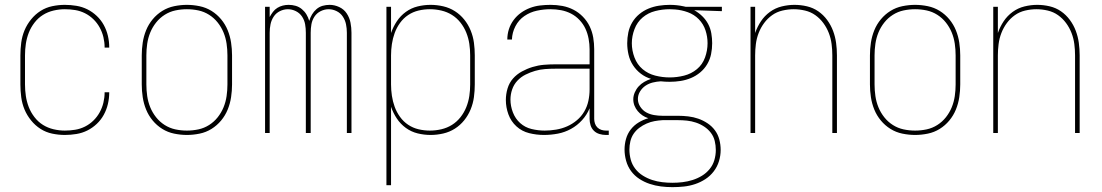

<svg xmlns="http://www.w3.org/2000/svg" viewBox="-20 -548 4540 791"><path d="M247 8Q221 8 195 2.5Q169 -3 147 -17Q125 -31 108 -52Q91 -73 81 -97Q71 -121 67.5 -147.5Q64 -174 64 -200V-320Q64 -346 67.5 -372.5Q71 -399 81 -423Q91 -447 108 -468Q125 -489 147 -503Q169 -517 195 -522.5Q221 -528 247 -528Q271 -528 295 -524Q319 -520 340 -509.5Q361 -499 378.5 -482.5Q396 -466 407.5 -445Q419 -424 424.5 -400.5Q430 -377 430 -353V-352H411V-353Q411 -374 406 -395Q401 -416 390.5 -435Q380 -454 364.5 -469Q349 -484 330 -493.5Q311 -503 290 -506.5Q269 -510 247 -510Q224 -510 200.5 -504.5Q177 -499 157 -486.5Q137 -474 122 -454.5Q107 -435 98.5 -413Q90 -391 86.5 -367.5Q83 -344 83 -320V-200Q83 -176 86.5 -152.5Q90 -129 98.5 -107Q107 -85 122 -65.5Q137 -46 157 -33.5Q177 -21 200.5 -15.5Q224 -10 247 -10Q269 -10 290 -13.5Q311 -17 330 -26.5Q349 -36 364.5 -51Q380 -66 390.5 -85Q401 -104 406 -125Q411 -146 411 -167V-168H430V-167Q430 -143 424.5 -119.5Q419 -96 407.5 -75Q396 -54 378.5 -37.5Q361 -21 340 -10.5Q319 0 295 4Q271 8 247 8Z M750 8Q724 8 697.5 2.5Q671 -3 648.5 -17Q626 -31 609 -51.5Q592 -72 582 -96.5Q572 -121 568 -147.5Q564 -174 564 -200V-320Q564 -346 568 -372.5Q572 -399 582 -423.5Q592 -448 609 -468.5Q626 -489 648.5 -503Q671 -517 697.5 -522.5Q724 -528 750 -528Q776 -528 802.5 -522.5Q829 -517 851.5 -503Q874 -489 891 -468.5Q908 -448 918 -423.5Q928 -399 932 -372.5Q936 -346 936 -320V-200Q936 -174 932 -147.5Q928 -121 918 -96.5Q908 -72 891 -51.5Q874 -31 851.5 -17Q829 -3 802.5 2.5Q776 8 750 8ZM750 -10Q774 -10 797.5 -15Q821 -20 841.5 -33Q862 -46 877 -65Q892 -84 901 -106Q910 -128 913.5 -152Q917 -176 917 -200V-320Q917 -344 913.5 -368Q910 -392 901 -414Q892 -436 877 -455Q862 -474 841.5 -487Q821 -500 797.5 -505Q774 -510 750 -510Q726 -510 702.5 -505Q679 -500 658.5 -487Q638 -474 623 -455Q608 -436 599 -414Q590 -392 586.5 -368Q583 -344 583 -320V-200Q583 -176 586.5 -152Q590 -128 599 -106Q608 -84 623 -65Q638 -46 658.5 -33Q679 -20 702.5 -15Q726 -10 750 -10Z M1072 0V-520H1091V-478Q1097 -489 1104.5 -499Q1112 -509 1122.5 -515.5Q1133 -522 1145 -525Q1157 -528 1169 -528Q1184 -528 1198 -524Q1212 -520 1223.5 -510.5Q1235 -501 1242.5 -488.5Q1250 -476 1254 -462Q1258 -476 1265.5 -488.5Q1273 -501 1284 -510.5Q1295 -520 1309 -524Q1323 -528 1338 -528Q1358 -528 1377.5 -519Q1397 -510 1408.5 -492.5Q1420 -475 1424 -454.5Q1428 -434 1428 -413V0H1409V-413Q1409 -431 1405.5 -448Q1402 -465 1392.5 -479.5Q1383 -494 1367 -502Q1351 -510 1334 -510Q1317 -510 1301 -502Q1285 -494 1275.5 -479.5Q1266 -465 1263 -448Q1260 -431 1260 -413V0H1240V-413Q1240 -431 1237 -448Q1234 -465 1224.5 -479.5Q1215 -494 1199 -502Q1183 -510 1166 -510Q1149 -510 1133 -502Q1117 -494 1107.5 -479.5Q1098 -465 1094.5 -448Q1091 -431 1091 -413V0Z M1572 215V-520H1591V-412Q1600 -438 1615 -460.5Q1630 -483 1652 -499Q1674 -515 1700.5 -521.5Q1727 -528 1754 -528Q1780 -528 1806 -522Q1832 -516 1854 -502Q1876 -488 1892.5 -467.5Q1909 -447 1919 -422.5Q1929 -398 1932.5 -372Q1936 -346 1936 -320V-200Q1936 -174 1932.5 -148Q1929 -122 1919 -97.5Q1909 -73 1892.5 -52.5Q1876 -32 1854 -18Q1832 -4 1806 2Q1780 8 1754 8Q1727 8 1700.5 1.5Q1674 -5 1652 -21Q1630 -37 1615 -59.5Q1600 -82 1591 -108V215ZM1751 -10Q1775 -10 1798.5 -15.5Q1822 -21 1842 -33.5Q1862 -46 1877 -65Q1892 -84 1901 -106.5Q1910 -129 1913.5 -152.5Q1917 -176 1917 -200V-320Q1917 -344 1913.5 -367.5Q1910 -391 1901 -413.5Q1892 -436 1877 -455Q1862 -474 1842 -486.5Q1822 -499 1798.5 -504.5Q1775 -510 1751 -510Q1727 -510 1704 -504.5Q1681 -499 1661.5 -486Q1642 -473 1628 -453.5Q1614 -434 1606 -412Q1598 -390 1594.5 -366.5Q1591 -343 1591 -320V-200Q1591 -177 1594.5 -153.5Q1598 -130 1606 -108Q1614 -86 1628 -66.5Q1642 -47 1661.5 -34Q1681 -21 1704 -15.5Q1727 -10 1751 -10Z M2221 8Q2190 8 2160 0.5Q2130 -7 2107.5 -27.5Q2085 -48 2074.5 -77Q2064 -106 2064 -136Q2064 -160 2071 -183.5Q2078 -207 2093.5 -224.5Q2109 -242 2130 -253.5Q2151 -265 2174 -272Q2197 -279 2220.5 -281Q2244 -283 2268 -283H2409V-345Q2409 -366 2405 -388Q2401 -410 2392 -429.5Q2383 -449 2367.5 -465.5Q2352 -482 2332.5 -492Q2313 -502 2291.5 -506Q2270 -510 2248 -510Q2220 -510 2192 -504Q2164 -498 2140.5 -482Q2117 -466 2103.5 -440Q2090 -414 2089 -385H2070Q2070 -407 2076.5 -427.5Q2083 -448 2096 -465.5Q2109 -483 2126.5 -495.5Q2144 -508 2164 -515.5Q2184 -523 2205.5 -525.5Q2227 -528 2248 -528Q2273 -528 2297 -523.5Q2321 -519 2342.5 -508Q2364 -497 2381.5 -479Q2399 -461 2409.5 -439Q2420 -417 2424 -393Q2428 -369 2428 -345V-58Q2428 -49 2431 -39.5Q2434 -30 2441 -23Q2448 -16 2457.5 -13Q2467 -10 2476 -10H2488V8H2476Q2463 8 2449.5 4Q2436 0 2426.5 -9.5Q2417 -19 2413 -32Q2409 -45 2409 -58V-102Q2398 -75 2378 -53Q2358 -31 2332.5 -17Q2307 -3 2278.5 2.5Q2250 8 2221 8ZM2224 -10Q2247 -10 2271 -14Q2295 -18 2316.5 -27.5Q2338 -37 2356.5 -52.5Q2375 -68 2387 -88.5Q2399 -109 2404 -132.5Q2409 -156 2409 -180V-265H2268Q2247 -265 2226 -263.5Q2205 -262 2184.5 -256Q2164 -250 2145 -240.5Q2126 -231 2111.5 -215.5Q2097 -200 2090 -179.5Q2083 -159 2083 -138Q2083 -111 2093 -85Q2103 -59 2123 -41Q2143 -23 2170 -16.5Q2197 -10 2224 -10Z M2750 223Q2726 223 2702.5 220Q2679 217 2656.5 209.5Q2634 202 2614 189Q2594 176 2580 157Q2566 138 2559.5 114.5Q2553 91 2553 68Q2553 46 2559 24.5Q2565 3 2578.5 -14.5Q2592 -32 2611 -43.5Q2630 -55 2651 -61Q2638 -65 2627 -72.5Q2616 -80 2607.5 -90Q2599 -100 2594 -112.5Q2589 -125 2589 -139Q2589 -153 2595 -167Q2601 -181 2611 -192Q2621 -203 2634 -210.5Q2647 -218 2662 -223Q2639 -230 2620 -244.5Q2601 -259 2588 -279Q2575 -299 2569.5 -322.5Q2564 -346 2564 -370Q2564 -392 2568.5 -414Q2573 -436 2584.5 -455.5Q2596 -475 2613.5 -489.5Q2631 -504 2651.5 -512.5Q2672 -521 2694.5 -524.5Q2717 -528 2739 -528Q2754 -528 2768 -526.5Q2782 -525 2796 -522L2805 -520H2954V-502L2840 -506Q2858 -496 2873 -481.5Q2888 -467 2897.5 -449Q2907 -431 2910.5 -410.5Q2914 -390 2914 -370Q2914 -347 2909.5 -325Q2905 -303 2893.5 -283.5Q2882 -264 2864.5 -249.5Q2847 -235 2826.5 -226.5Q2806 -218 2784 -214.5Q2762 -211 2739 -211Q2730 -211 2720.5 -211.5Q2711 -212 2702 -213Q2685 -212 2669 -208Q2653 -204 2639.5 -195Q2626 -186 2617 -171.5Q2608 -157 2608 -140Q2608 -123 2618 -108Q2628 -93 2642.5 -85Q2657 -77 2674.5 -74Q2692 -71 2709 -71H2773Q2794 -71 2815.5 -68.5Q2837 -66 2857 -59Q2877 -52 2895 -40Q2913 -28 2925.5 -11Q2938 6 2943.5 27Q2949 48 2949 70Q2949 93 2942 116Q2935 139 2920.5 158Q2906 177 2886 190Q2866 203 2843.5 210.5Q2821 218 2797.5 220.5Q2774 223 2750 223ZM2739 -229Q2769 -229 2798.5 -236.5Q2828 -244 2851 -263Q2874 -282 2884.5 -311Q2895 -340 2895 -370Q2895 -397 2886.5 -423Q2878 -449 2859 -468.5Q2840 -488 2814 -497.5Q2788 -507 2761 -509L2739 -510Q2709 -510 2679.5 -502.5Q2650 -495 2627.5 -476Q2605 -457 2594 -428Q2583 -399 2583 -370Q2583 -340 2594 -311Q2605 -282 2627.5 -263Q2650 -244 2679.5 -236.5Q2709 -229 2739 -229ZM2750 205Q2771 205 2792 202.5Q2813 200 2833.5 193.5Q2854 187 2872 176Q2890 165 2903.5 148.5Q2917 132 2923 111.5Q2929 91 2929 70Q2929 51 2924.5 32.5Q2920 14 2908.5 -1Q2897 -16 2881 -26.5Q2865 -37 2847 -43Q2829 -49 2810.5 -51Q2792 -53 2773 -53H2710Q2693 -52 2676.5 -49Q2660 -46 2644 -39Q2628 -32 2614 -21.5Q2600 -11 2590.5 3Q2581 17 2577 34Q2573 51 2573 68Q2573 89 2578.5 109.5Q2584 130 2597 147Q2610 164 2628.5 175.5Q2647 187 2667 193.5Q2687 200 2708 202.5Q2729 205 2750 205Z M3072 0V-520H3091V-412Q3100 -438 3115 -460.5Q3130 -483 3152 -499Q3174 -515 3200.5 -521.5Q3227 -528 3253 -528Q3279 -528 3304.5 -522Q3330 -516 3351 -501.5Q3372 -487 3387.5 -466Q3403 -445 3412 -421Q3421 -397 3424.5 -371.5Q3428 -346 3428 -320V0H3409V-320Q3409 -343 3406 -366.5Q3403 -390 3394.5 -412Q3386 -434 3372 -453Q3358 -472 3339 -485.5Q3320 -499 3296.5 -504.5Q3273 -510 3250 -510Q3227 -510 3203.5 -504.5Q3180 -499 3161 -485.5Q3142 -472 3128 -453Q3114 -434 3105.5 -412Q3097 -390 3094 -366.5Q3091 -343 3091 -320V0Z M3750 8Q3724 8 3697.5 2.5Q3671 -3 3648.5 -17Q3626 -31 3609 -51.5Q3592 -72 3582 -96.5Q3572 -121 3568 -147.5Q3564 -174 3564 -200V-320Q3564 -346 3568 -372.5Q3572 -399 3582 -423.5Q3592 -448 3609 -468.5Q3626 -489 3648.5 -503Q3671 -517 3697.5 -522.5Q3724 -528 3750 -528Q3776 -528 3802.5 -522.5Q3829 -517 3851.5 -503Q3874 -489 3891 -468.5Q3908 -448 3918 -423.5Q3928 -399 3932 -372.5Q3936 -346 3936 -320V-200Q3936 -174 3932 -147.5Q3928 -121 3918 -96.5Q3908 -72 3891 -51.5Q3874 -31 3851.5 -17Q3829 -3 3802.5 2.5Q3776 8 3750 8ZM3750 -10Q3774 -10 3797.5 -15Q3821 -20 3841.5 -33Q3862 -46 3877 -65Q3892 -84 3901 -106Q3910 -128 3913.5 -152Q3917 -176 3917 -200V-320Q3917 -344 3913.5 -368Q3910 -392 3901 -414Q3892 -436 3877 -455Q3862 -474 3841.5 -487Q3821 -500 3797.5 -505Q3774 -510 3750 -510Q3726 -510 3702.5 -505Q3679 -500 3658.5 -487Q3638 -474 3623 -455Q3608 -436 3599 -414Q3590 -392 3586.5 -368Q3583 -344 3583 -320V-200Q3583 -176 3586.5 -152Q3590 -128 3599 -106Q3608 -84 3623 -65Q3638 -46 3658.5 -33Q3679 -20 3702.5 -15Q3726 -10 3750 -10Z M4072 0V-520H4091V-412Q4100 -438 4115 -460.5Q4130 -483 4152 -499Q4174 -515 4200.5 -521.5Q4227 -528 4253 -528Q4279 -528 4304.5 -522Q4330 -516 4351 -501.5Q4372 -487 4387.5 -466Q4403 -445 4412 -421Q4421 -397 4424.5 -371.5Q4428 -346 4428 -320V0H4409V-320Q4409 -343 4406 -366.5Q4403 -390 4394.5 -412Q4386 -434 4372 -453Q4358 -472 4339 -485.5Q4320 -499 4296.5 -504.5Q4273 -510 4250 -510Q4227 -510 4203.5 -504.5Q4180 -499 4161 -485.5Q4142 -472 4128 -453Q4114 -434 4105.5 -412Q4097 -390 4094 -366.5Q4091 -343 4091 -320V0Z"/></svg>

Font: Iosevka SS18 Thin
Style: Regular
Weight: 100
Monospace: yes
Designer: Belleve Invis
Foundry: Belleve Invis
Version: Version 25.1.1; ttfautohint (v1.8.4)